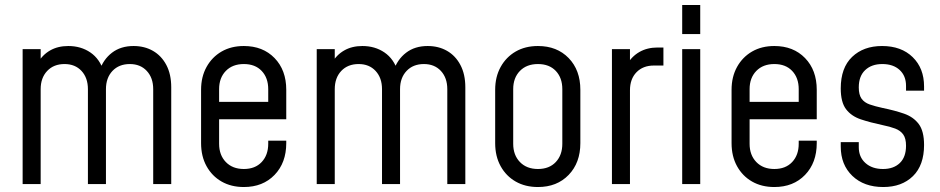

<svg xmlns="http://www.w3.org/2000/svg" viewBox="-20 -740 3780 772"><path d="M71 0V-542.5H143.5V-470.5L131.5 -486Q150 -519 181.2 -537Q212.5 -555 254.5 -555Q305.5 -555 343.5 -529Q381.5 -503 397 -452.5L379.5 -454.5Q395 -501 430.2 -528Q465.5 -555 517 -555Q561 -555 595 -535.5Q629 -516 648.8 -478.8Q668.5 -441.5 668.5 -389V0H596V-381.5Q596 -427 570.2 -454.8Q544.5 -482.5 502 -482.5Q458.5 -482.5 432.2 -454.8Q406 -427 406 -381.5V0H333.5V-381.5Q333.5 -427 307.8 -454.8Q282 -482.5 239.5 -482.5Q196 -482.5 169.8 -454.8Q143.5 -427 143.5 -381.5V0Z M960.5 12Q909.5 12 871 -10Q832.5 -32 810.5 -71.8Q788.5 -111.5 788.5 -164.5V-379Q788.5 -431 810.5 -470.8Q832.5 -510.5 871 -532.8Q909.5 -555 960.5 -555Q1037 -555 1084 -506.5Q1131 -458 1131 -379V-260.5H846.5V-330.5H1058.5V-381.5Q1058.5 -427 1032.2 -454.8Q1006 -482.5 960.5 -482.5Q915 -482.5 888 -454.8Q861 -427 861 -381.5V-162Q861 -116.5 888 -88.5Q915 -60.5 960.5 -60.5Q1006 -60.5 1032.2 -88.5Q1058.5 -116.5 1058.5 -162V-174.5H1131V-164.5Q1131 -85.5 1084 -36.8Q1037 12 960.5 12Z M1253.5 0V-542.5H1326V-470.5L1314 -486Q1332.5 -519 1363.8 -537Q1395 -555 1437 -555Q1488 -555 1526 -529Q1564 -503 1579.5 -452.5L1562 -454.5Q1577.5 -501 1612.8 -528Q1648 -555 1699.5 -555Q1743.5 -555 1777.5 -535.5Q1811.5 -516 1831.2 -478.8Q1851 -441.5 1851 -389V0H1778.5V-381.5Q1778.5 -427 1752.8 -454.8Q1727 -482.5 1684.5 -482.5Q1641 -482.5 1614.8 -454.8Q1588.5 -427 1588.5 -381.5V0H1516V-381.5Q1516 -427 1490.2 -454.8Q1464.5 -482.5 1422 -482.5Q1378.5 -482.5 1352.2 -454.8Q1326 -427 1326 -381.5V0Z M2143 12Q2092 12 2053.5 -10Q2015 -32 1993 -71.8Q1971 -111.5 1971 -164.5V-379Q1971 -431 1993 -470.8Q2015 -510.5 2053.5 -532.8Q2092 -555 2143 -555Q2219.5 -555 2266.5 -506.5Q2313.5 -458 2313.5 -379V-164.5Q2313.5 -85.5 2266.5 -36.8Q2219.5 12 2143 12ZM2143 -60.5Q2188.5 -60.5 2214.8 -88.5Q2241 -116.5 2241 -162V-381.5Q2241 -427 2214.8 -454.8Q2188.5 -482.5 2143 -482.5Q2097.5 -482.5 2070.5 -454.8Q2043.5 -427 2043.5 -381.5V-162Q2043.5 -116.5 2070.5 -88.5Q2097.5 -60.5 2143 -60.5Z M2440.5 0V-542.5H2513V-464.5L2500.5 -479.5Q2519.5 -513 2551 -531Q2582.5 -549 2624 -549H2647.5V-476.5H2609Q2565.5 -476.5 2539.2 -449.5Q2513 -422.5 2513 -377V0Z M2723 0V-542.5H2795.5V0ZM2723 -603V-720H2795.5V-603Z M3093.5 12Q3042.5 12 3004 -10Q2965.5 -32 2943.5 -71.8Q2921.5 -111.5 2921.5 -164.5V-379Q2921.5 -431 2943.5 -470.8Q2965.5 -510.5 3004 -532.8Q3042.5 -555 3093.5 -555Q3170 -555 3217 -506.5Q3264 -458 3264 -379V-260.5H2979.5V-330.5H3191.5V-381.5Q3191.5 -427 3165.2 -454.8Q3139 -482.5 3093.5 -482.5Q3048 -482.5 3021 -454.8Q2994 -427 2994 -381.5V-162Q2994 -116.5 3021 -88.5Q3048 -60.5 3093.5 -60.5Q3139 -60.5 3165.2 -88.5Q3191.5 -116.5 3191.5 -162V-174.5H3264V-164.5Q3264 -85.5 3217 -36.8Q3170 12 3093.5 12Z M3531.5 12Q3454 12 3407.2 -32.8Q3360.5 -77.5 3360.5 -151V-168.5H3433V-148Q3433 -108.5 3459.8 -84.5Q3486.5 -60.5 3530.5 -60.5Q3573 -60.5 3598 -84.5Q3623 -108.5 3623 -154Q3623 -183.5 3611.8 -199.2Q3600.5 -215 3579.5 -223Q3558.5 -231 3528.5 -237Q3479 -247.5 3441 -260.2Q3403 -273 3381.8 -301Q3360.5 -329 3360.5 -384.5Q3360.5 -467.5 3406.2 -511.2Q3452 -555 3526.5 -555Q3604 -555 3649.8 -510.2Q3695.5 -465.5 3695.5 -392.5V-375.5H3623V-395Q3623 -435 3597.2 -458.8Q3571.5 -482.5 3527.5 -482.5Q3484.5 -482.5 3458.8 -458.2Q3433 -434 3433 -388.5Q3433 -359 3444.2 -343.2Q3455.5 -327.5 3477 -320Q3498.5 -312.5 3528.5 -306Q3577.5 -296 3615 -283Q3652.5 -270 3674 -241.5Q3695.5 -213 3695.5 -157Q3695.5 -75.5 3650.8 -31.8Q3606 12 3531.5 12Z"/></svg>

Font: Mohave Light
Style: Regular
Weight: 400
Version: Version 2.003